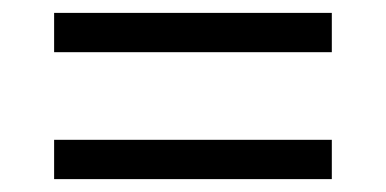

<svg xmlns="http://www.w3.org/2000/svg" viewBox="-20 -506 599 298"><path d="M64 -228V-289H495V-228ZM64 -425V-486H495V-425Z"/></svg>

Font: Noto Serif Khojki SemiBold
Style: Regular
Weight: 600
Version: Version 2.003